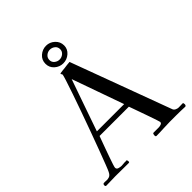

<svg xmlns="http://www.w3.org/2000/svg" viewBox="-246 -1098 1265 1265"><g transform="rotate(-45 387.0 -465.5)"><path d="M480 -297Q448 -387 416 -477.5Q384 -568 352 -658Q321 -568 289 -478Q257 -388 226 -297ZM438 -851Q438 -872 422.5 -884.5Q407 -897 387 -897Q368 -897 352.5 -884Q337 -871 337 -850Q337 -830 352.5 -817.5Q368 -805 387 -805Q407 -805 422.5 -818Q438 -831 438 -851ZM762 -15Q762 -2 753 0Q733 -1 712 -1.5Q691 -2 671 -2Q640 -2 609.5 -2Q579 -2 548 0Q532 1 515.5 1.5Q499 2 483 2Q478 2 476.5 -1.5Q475 -5 475 -9L476 -17Q476 -20 478 -23.5Q480 -27 484 -27H533Q542 -27 553.5 -31Q565 -35 565 -46Q565 -49 558 -69.5Q551 -90 541 -119.5Q531 -149 520 -179Q509 -209 501 -232.5Q493 -256 490 -263H217Q214 -254 205 -230.5Q196 -207 185.5 -177Q175 -147 164.5 -118Q154 -89 147.5 -68.5Q141 -48 141 -43Q141 -29 156 -25Q171 -21 181 -21Q191 -21 200.5 -22.5Q210 -24 220 -23Q222 -24 226 -24Q232 -24 233 -17Q234 -10 234 -6Q233 -2 229.5 -1.5Q226 -1 222 -1Q193 -1 163 -1.5Q133 -2 104 -2Q82 -2 61 -1Q40 0 18 0Q9 0 9 -10Q9 -23 18 -24Q27 -25 40 -23.5Q53 -22 67.5 -27Q82 -32 92 -53Q97 -62 112 -101Q127 -140 149 -198.5Q171 -257 195.5 -324.5Q220 -392 244 -459Q268 -526 287.5 -583Q307 -640 319 -677.5Q331 -715 331 -722Q331 -724 328 -727.5Q325 -731 325 -732Q325 -736 328 -737Q338 -739 349 -740Q360 -741 370 -742Q383 -744 396 -745.5Q409 -747 422 -748L681 -48Q685 -38 696.5 -32.5Q708 -27 718 -27Q727 -27 736.5 -27.5Q746 -28 756 -28Q760 -28 761 -23Q762 -18 762 -15ZM474 -850Q474 -816 447.5 -793Q421 -770 387 -770Q353 -770 327 -793Q301 -816 301 -851Q301 -887 327.5 -910Q354 -933 388 -933Q422 -933 448 -909Q474 -885 474 -850Z"/></g></svg>

Font: Kaisei Tokumin
Style: Regular
Weight: 400
Designer: Font-Kai, 金井和夫
Foundry: KAZUO KANAI
Version: Version 5.003